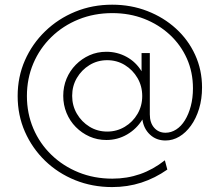

<svg xmlns="http://www.w3.org/2000/svg" viewBox="-20 -653 915 807"><path d="M451.4 133.3Q368.1 133.3 295.8 104.2Q223.6 75 169.4 22.6Q115.3 -29.9 84.7 -99.3Q54.2 -168.8 54.2 -249.3Q54.2 -329.9 84.7 -399.3Q115.3 -468.8 169.8 -521.5Q224.3 -574.3 296.2 -603.8Q368.1 -633.3 451.4 -633.3Q530.6 -633.3 599.3 -606.6Q668.1 -579.9 719.8 -532.6Q771.5 -485.4 800.3 -422.2Q829.2 -359 829.2 -285.4Q829.2 -236.8 816.7 -195.8Q804.2 -154.9 782.6 -125Q761.1 -95.1 733.7 -78.8Q706.2 -62.5 675.7 -62.5Q636.8 -62.5 610.4 -87.2Q584 -111.8 578.5 -150.7Q554.2 -111.1 514.2 -87.8Q474.3 -64.6 427.1 -64.6Q388.9 -64.6 356.2 -79.2Q323.6 -93.8 298.6 -119.1Q273.6 -144.4 259.7 -178.1Q245.8 -211.8 245.8 -250Q245.8 -288.9 259.7 -322.2Q273.6 -355.6 298.6 -380.9Q323.6 -406.2 356.2 -420.8Q388.9 -435.4 427.1 -435.4Q472.9 -435.4 512.2 -413.9Q551.4 -392.4 575 -353.5V-429.9H609.7V-172.2Q609.7 -136.8 628.1 -116Q646.5 -95.1 675.7 -95.1Q699.3 -95.1 720.5 -108.7Q741.7 -122.2 757.3 -147.6Q772.9 -172.9 781.9 -206.9Q791 -241 791 -281.9Q791 -350 765.3 -407.3Q739.6 -464.6 693.4 -507.3Q647.2 -550 585.8 -574Q524.3 -597.9 452.1 -597.9Q375.7 -597.9 310.4 -571.5Q245.1 -545.1 196.2 -497.6Q147.2 -450 120.1 -386.5Q93.1 -322.9 93.1 -249.3Q93.1 -176.4 120.1 -112.8Q147.2 -49.3 196.2 -2.1Q245.1 45.1 310.4 71.5Q375.7 97.9 452.1 97.9Q513.9 97.9 568.8 78.8Q623.6 59.7 672.9 20.8L683.3 59.7Q631.9 95.8 574 114.6Q516 133.3 451.4 133.3ZM430.6 -100Q470.8 -100 504.5 -120.1Q538.2 -140.3 558 -174.3Q577.8 -208.3 577.8 -249.3Q577.8 -291 558 -325Q538.2 -359 504.9 -379.5Q471.5 -400 430.6 -400Q389.6 -400 356.2 -379.5Q322.9 -359 303.1 -325.3Q283.3 -291.7 283.3 -250Q283.3 -209 303.1 -175Q322.9 -141 356.2 -120.5Q389.6 -100 430.6 -100Z"/></svg>

Font: Afacad Flux ExtraLight
Style: Regular
Weight: 250
Designer: Kristian Moeller
Foundry: Dicotype
Version: Version 1.100